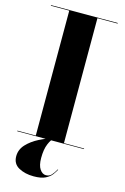

<svg xmlns="http://www.w3.org/2000/svg" viewBox="-143 -814 717 1103"><g transform="rotate(15 215.0 -262.0)"><path d="M301.5 153Q294 167 281.5 184Q269 201 244 213.5Q219 226 174.5 226Q123 226 85.8 205.5Q48.5 185 48.5 140Q48.5 100 77.2 69.2Q106 38.5 148 17.2Q190 -4 229.5 -15.5L231 -12.5Q217 -4 203.2 28.8Q189.5 61.5 189.5 112.5Q189.5 156.5 204.8 179Q220 201.5 241 201.5Q261.5 201.5 274.2 187.5Q287 173.5 299 151.5ZM17 -3.5H126.5V-746.5H17V-750H414V-746.5H294V-3.5H414V0H17Z"/></g></svg>

Font: Bodoni* 48
Style: Bold
Weight: 700
Version: Version 2.2